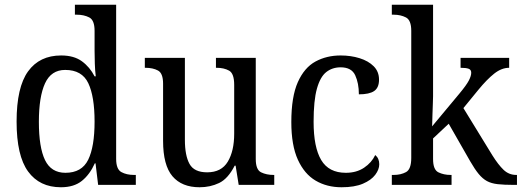

<svg xmlns="http://www.w3.org/2000/svg" viewBox="-20 -780 2201 810"><path d="M237 10Q147 10 98.5 -56.5Q50 -123 50 -267Q50 -412 98.5 -479Q147 -546 238 -546Q292 -546 325.5 -521.5Q359 -497 379 -458H384Q381 -482 380 -511.5Q379 -541 379 -566V-650Q379 -695 356.5 -706.5Q334 -718 304 -718H296V-760H470V-110Q470 -66 492 -54Q514 -42 545 -42H553V0H394L383 -91H380Q359 -44 325.5 -17Q292 10 237 10ZM256 -51Q325 -51 352 -106Q379 -161 379 -267Q379 -373 352.5 -429Q326 -485 255 -485Q196 -485 170 -428.5Q144 -372 144 -266Q144 -158 170 -104.5Q196 -51 256 -51Z M822 10Q747 10 707.5 -36.5Q668 -83 668 -186V-427Q668 -471 646.5 -482.5Q625 -494 594 -494H591V-536H760V-190Q760 -124 779.5 -88.5Q799 -53 854 -53Q914 -53 941 -98Q968 -143 968 -216V-422Q968 -470 946.5 -482Q925 -494 894 -494H891V-536H1059V-109Q1059 -64 1081.5 -53Q1104 -42 1134 -42H1137V0H987L974 -81H970Q942 -26 904.5 -8Q867 10 822 10Z M1421 10Q1359 10 1311.5 -18Q1264 -46 1236.5 -106.5Q1209 -167 1209 -265Q1209 -372 1236.5 -433.5Q1264 -495 1311 -520.5Q1358 -546 1417 -546Q1460 -546 1497 -534.5Q1534 -523 1556.5 -500.5Q1579 -478 1579 -444Q1579 -410 1558.5 -396Q1538 -382 1494 -382Q1494 -429 1478.5 -462.5Q1463 -496 1417 -496Q1382 -496 1356.5 -476Q1331 -456 1317 -406Q1303 -356 1303 -266Q1303 -159 1335 -105Q1367 -51 1439 -51Q1484 -51 1516 -72.5Q1548 -94 1563 -126Q1580 -112 1580 -87Q1580 -65 1563 -42.5Q1546 -20 1511 -5Q1476 10 1421 10Z M1633 0V-42H1641Q1671 -42 1693 -54Q1715 -66 1715 -114V-650Q1715 -695 1692.5 -706.5Q1670 -718 1641 -718H1633V-760H1807V-374Q1807 -361 1806 -340Q1805 -319 1804.5 -298Q1804 -277 1803.5 -262.5Q1803 -248 1803 -247L1918 -385Q1948 -421 1958 -440.5Q1968 -460 1968 -473Q1968 -486 1957 -490Q1946 -494 1923 -494V-536H2128V-494Q2096 -494 2065 -469.5Q2034 -445 1998 -401L1935 -324L2057 -125Q2082 -85 2104.5 -63.5Q2127 -42 2158 -42H2161V0H2148Q2107 0 2080 -3Q2053 -6 2034.5 -16Q2016 -26 1999.5 -46Q1983 -66 1964 -99L1873 -258L1807 -196V-109Q1807 -64 1829.5 -53Q1852 -42 1881 -42H1885V0Z"/></svg>

Font: Noto Serif Hebrew SemiCondensed
Style: Regular
Weight: 400
Width: 4
Designer: Monotype Design Team
Foundry: Monotype Imaging Inc.
Version: Version 2.004; ttfautohint (v1.8.4.7-5d5b)